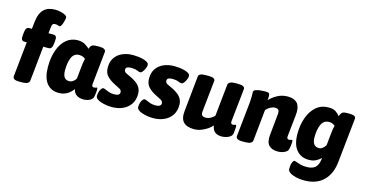

<svg xmlns="http://www.w3.org/2000/svg" viewBox="-93 -1202 3542 1856"><g transform="rotate(15 1678.0 -274.0)"><path d="M111 2Q74 2 59.5 -8Q45 -18 47 -36L83 -384H58Q21 -384 28 -440L31 -468Q34 -497 43.5 -510Q53 -523 72 -523H97L106 -602Q124 -760 266 -760Q295 -760 323.5 -753.5Q352 -747 370.5 -736Q389 -725 389 -710Q389 -704 385.5 -689Q382 -674 376.5 -657Q371 -640 364 -628Q357 -616 350 -616Q343 -616 331.5 -620.5Q320 -625 304 -625Q287 -625 279.5 -616Q272 -607 270 -586L263 -523H314Q351 -523 344 -468L341 -439Q338 -410 328.5 -397Q319 -384 300 -384H248L212 -35Q208 2 139 2Z M505 9Q428 9 385 -46.5Q342 -102 342 -209Q342 -306 368.5 -378.5Q395 -451 443 -491Q491 -531 555 -531Q601 -531 631 -512Q661 -493 676 -478Q682 -501 694 -512.5Q706 -524 751 -525H771Q839 -525 836 -488L802 -159Q798 -130 824 -130Q833 -130 840 -133.5Q847 -137 851 -137Q858 -137 858 -118Q858 -110 857 -94.5Q856 -79 852 -54Q849 -31 833.5 -17.5Q818 -4 796.5 2Q775 8 755 8Q714 8 686 -10Q658 -28 649 -68Q625 -33 589 -12Q553 9 505 9ZM574 -127Q597 -127 615 -140.5Q633 -154 642 -172L655 -300Q657 -321 660 -338.5Q663 -356 668 -374Q659 -384 643 -390.5Q627 -397 606 -397Q554 -397 532 -347.5Q510 -298 510 -218Q510 -127 574 -127Z M1038 8Q1011 8 982 3.5Q953 -1 927.5 -9.5Q902 -18 886.5 -31Q871 -44 872 -62Q874 -102 888 -124.5Q902 -147 914 -147Q923 -147 938.5 -139.5Q954 -132 976 -124.5Q998 -117 1028 -117Q1084 -117 1084 -151Q1084 -174 1060.5 -185.5Q1037 -197 1009 -212Q965 -234 933.5 -265.5Q902 -297 902 -353Q902 -411 929 -450.5Q956 -490 1003 -510.5Q1050 -531 1108 -531Q1131 -531 1159 -528Q1187 -525 1212.5 -518Q1238 -511 1254 -500Q1270 -489 1269 -472Q1268 -455 1259 -435.5Q1250 -416 1238.5 -402Q1227 -388 1218 -388Q1203 -388 1181.5 -397.5Q1160 -407 1122 -407Q1098 -407 1083.5 -400Q1069 -393 1069 -375Q1069 -352 1094 -341.5Q1119 -331 1154 -313Q1176 -301 1199 -284Q1222 -267 1237 -241Q1252 -215 1252 -179Q1252 -119 1224 -77.5Q1196 -36 1147.5 -14Q1099 8 1038 8Z M1451 8Q1424 8 1395 3.5Q1366 -1 1340.5 -9.5Q1315 -18 1299.5 -31Q1284 -44 1285 -62Q1287 -102 1301 -124.5Q1315 -147 1327 -147Q1336 -147 1351.5 -139.5Q1367 -132 1389 -124.5Q1411 -117 1441 -117Q1497 -117 1497 -151Q1497 -174 1473.5 -185.5Q1450 -197 1422 -212Q1378 -234 1346.5 -265.5Q1315 -297 1315 -353Q1315 -411 1342 -450.5Q1369 -490 1416 -510.5Q1463 -531 1521 -531Q1544 -531 1572 -528Q1600 -525 1625.5 -518Q1651 -511 1667 -500Q1683 -489 1682 -472Q1681 -455 1672 -435.5Q1663 -416 1651.5 -402Q1640 -388 1631 -388Q1616 -388 1594.5 -397.5Q1573 -407 1535 -407Q1511 -407 1496.5 -400Q1482 -393 1482 -375Q1482 -352 1507 -341.5Q1532 -331 1567 -313Q1589 -301 1612 -284Q1635 -267 1650 -241Q1665 -215 1665 -179Q1665 -119 1637 -77.5Q1609 -36 1560.5 -14Q1512 8 1451 8Z M1860 9Q1788 9 1754 -26.5Q1720 -62 1729 -140L1765 -493Q1768 -525 1837 -525H1869Q1902 -525 1916.5 -516Q1931 -507 1930 -493L1897 -177Q1894 -152 1904 -140Q1914 -128 1942 -128Q1966 -128 1989.5 -140.5Q2013 -153 2028 -170L2061 -488Q2065 -525 2135 -525H2161Q2231 -525 2227 -488L2192 -159Q2189 -130 2214 -130Q2223 -130 2230 -133.5Q2237 -137 2241 -137Q2248 -137 2248 -118Q2248 -110 2247 -94.5Q2246 -79 2243 -54Q2240 -31 2222 -17.5Q2204 -4 2180 2Q2156 8 2136 8Q2096 8 2070 -11.5Q2044 -31 2038 -76Q2021 -55 1993 -36Q1965 -17 1931 -4Q1897 9 1860 9Z M2699 8Q2639 8 2609 -23.5Q2579 -55 2586 -127L2607 -336Q2608 -342 2608 -346Q2608 -350 2608 -353Q2608 -376 2598 -385.5Q2588 -395 2566 -395Q2544 -395 2519 -381.5Q2494 -368 2477 -347L2445 -35Q2441 2 2372 2H2345Q2308 2 2293 -8Q2278 -18 2280 -36L2315 -371Q2316 -387 2317.5 -406.5Q2319 -426 2319 -446Q2319 -455 2318.5 -464.5Q2318 -474 2318 -485Q2318 -501 2338.5 -509Q2359 -517 2386.5 -519.5Q2414 -522 2433 -522Q2462 -522 2470.5 -515Q2479 -508 2479 -485Q2479 -465 2476 -445Q2503 -477 2551 -504Q2599 -531 2657 -531Q2716 -531 2747.5 -502.5Q2779 -474 2779 -408Q2779 -401 2778 -393Q2777 -385 2777 -376L2754 -159Q2751 -130 2776 -130Q2785 -130 2792 -133.5Q2799 -137 2803 -137Q2811 -137 2811 -118Q2811 -104 2808 -80.5Q2805 -57 2799 -38Q2794 -23 2777 -12.5Q2760 -2 2739 3Q2718 8 2699 8Z M3017 212Q2973 212 2935 203Q2897 194 2873.5 178Q2850 162 2850 142Q2850 98 2860 75.5Q2870 53 2880 53Q2887 53 2903.5 59.5Q2920 66 2945.5 73Q2971 80 3006 80Q3065 80 3094 53Q3123 26 3130 -43Q3106 -20 3077.5 -6Q3049 8 3008 8Q2930 8 2884.5 -47Q2839 -102 2839 -208Q2839 -297 2865.5 -370.5Q2892 -444 2942.5 -487.5Q2993 -531 3066 -531Q3113 -531 3138.5 -513.5Q3164 -496 3180 -474Q3182 -480 3184.5 -486Q3187 -492 3191 -499Q3199 -514 3212 -519.5Q3225 -525 3256 -525H3277Q3342 -525 3338 -490L3291 -43Q3278 77 3208 144.5Q3138 212 3017 212ZM3074 -127Q3094 -127 3110.5 -140Q3127 -153 3140 -173L3153 -300Q3155 -321 3158 -338.5Q3161 -356 3166 -374Q3154 -385 3139 -391Q3124 -397 3107 -397Q3054 -397 3030.5 -347.5Q3007 -298 3007 -219Q3007 -127 3074 -127Z"/></g></svg>

Font: Asap ExtraBold
Style: Italic
Weight: 800
Italic angle: -6°
Designer: Pablo Cosgaya
Foundry: Omnibus-Type
Version: Version 3.001; ttfautohint (v1.8.4.7-5d5b)